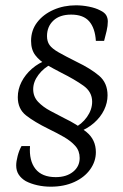

<svg xmlns="http://www.w3.org/2000/svg" viewBox="-20 -599 465 723"><path d="M171 104Q145 104 120.5 98.5Q96 93 77 83Q60 73 50.5 58.5Q41 44 41 24Q41 9 46.5 -12Q52 -33 61 -49H93Q89 6 113.5 37Q138 68 190 68Q230 68 255 48Q280 28 280 -4Q280 -31 263.5 -49.5Q247 -68 221 -83Q195 -98 164 -113Q109 -140 78 -164.5Q47 -189 47 -233Q47 -263 61 -290.5Q75 -318 100 -340Q125 -362 159 -374L176 -359Q145 -344 125 -317.5Q105 -291 105 -263Q105 -235 123.5 -215.5Q142 -196 169.5 -181.5Q197 -167 222 -154Q270 -131 305.5 -102Q341 -73 341 -26Q341 9 319.5 39Q298 69 259.5 86.5Q221 104 171 104ZM274 -101 257 -116Q288 -131 307.5 -158.5Q327 -186 327 -216Q327 -253 294 -276.5Q261 -300 211 -325Q182 -340 155.5 -355Q129 -370 113 -391Q97 -412 97 -445Q97 -485 120 -515Q143 -545 181.5 -562Q220 -579 266 -579Q290 -579 315 -574Q340 -569 357 -560Q374 -552 380 -541.5Q386 -531 386 -518Q386 -502 381.5 -482.5Q377 -463 372 -445H341Q338 -493 316 -518.5Q294 -544 248 -544Q205 -544 181 -521.5Q157 -499 157 -463Q157 -443 166.5 -429.5Q176 -416 200.5 -402Q225 -388 269 -366Q321 -341 353 -314Q385 -287 385 -240Q385 -212 372 -185Q359 -158 334 -136Q309 -114 274 -101Z"/></svg>

Font: Rasa Light
Style: Italic
Weight: 300
Italic angle: -7.10001°
Designer: Anna Giedrys (Yrsa+Rasa design), David Brezina (Yrsa art-direction, Rasa art-direction, design)
Foundry: Rosetta Type Foundry
Version: Version 2.004